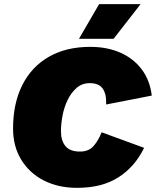

<svg xmlns="http://www.w3.org/2000/svg" viewBox="-20 -896 752 926"><path d="M352 10Q261 10 191.5 -25.5Q122 -61 82.5 -125.5Q43 -190 43 -276Q43 -397 87.5 -485.5Q132 -574 215.5 -622Q299 -670 415 -670Q497 -670 560.5 -642Q624 -614 663.5 -561.5Q703 -509 712 -435L492 -392Q494 -442 475.5 -468.5Q457 -495 413 -495Q376 -495 349.5 -472Q323 -449 306 -413.5Q289 -378 281.5 -338Q274 -298 274 -263Q274 -218 295.5 -191.5Q317 -165 366 -165Q407 -165 430.5 -191Q454 -217 470 -258L675 -183Q631 -92 551.5 -41Q472 10 352 10ZM458 -876H658L528 -709H361Z"/></svg>

Font: Work Sans Black
Style: Italic
Weight: 900
Italic angle: -13°
Designer: Wei Huang
Foundry: Wei Huang
Version: Version 2.009; ttfautohint (v1.8.3)